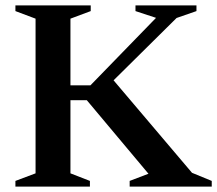

<svg xmlns="http://www.w3.org/2000/svg" viewBox="-20 -690 803 710"><path d="M240.5 -621V-374.5H314.5L557 -624L481 -649V-670H706.5V-649L633 -623.5L400 -393L690 -51L763 -21V0H459.5V-21L529 -47.5L301 -319.5H240.5V-49L312.5 -21V0H37V-21L111.5 -49V-621L37 -649V-670H315.5V-649Z"/></svg>

Font: Newsreader Text SemiBold
Style: Regular
Weight: 600
Designer: Hugues Gentile
Foundry: Production Type
Version: Version 1.001